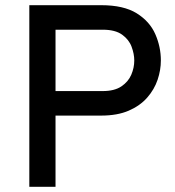

<svg xmlns="http://www.w3.org/2000/svg" viewBox="-20 -720 673 740"><path d="M93 0V-700H370Q456.5 -700 506.8 -668.8Q557 -637.5 578.5 -588.5Q600 -539.5 600 -487Q600 -450 587.5 -412.8Q575 -375.5 547.5 -344Q520 -312.5 476.2 -293.5Q432.5 -274.5 370 -274.5H194V0ZM194 -369H376Q421 -369 447.8 -387Q474.5 -405 486 -432Q497.5 -459 497.5 -487Q497.5 -512 487.2 -539.8Q477 -567.5 450.5 -586.5Q424 -605.5 376 -605.5H194Z"/></svg>

Font: Overpass Medium
Style: Regular
Weight: 500
Designer: Delve Withrington, Dave Bailey, Thomas Jockin
Foundry: Delve Fonts LLC
Version: Version 4.000